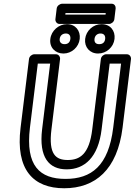

<svg xmlns="http://www.w3.org/2000/svg" viewBox="-20 -969 720 1026"><path d="M140 -287 182 -629H248L205 -278C187 -129 241 -64 336 -64C432 -64 505 -128 523 -278L566 -629H627L585 -287C560 -82 468 -13 330 -13C193 -13 115 -82 140 -287ZM90 -287C62 -62 158 37 323 37C489 37 607 -62 635 -287L680 -654C681 -665 673 -679 658 -679H547C536 -679 521 -669 519 -654L473 -278C457 -144 406 -114 342 -114C279 -114 238 -143 255 -278L301 -654C302 -665 294 -679 279 -679H163C152 -679 137 -669 135 -654ZM329 -891 330 -899H545L544 -891ZM276 -866C275 -855 283 -841 298 -841H563C574 -841 589 -851 591 -866L598 -924C599 -935 592 -949 577 -949H312C301 -949 285 -939 283 -924ZM325 -733C307 -733 297 -744 299 -761C301 -779 314 -790 332 -790C349 -790 358 -779 356 -761C354 -743 343 -733 325 -733ZM319 -683C363 -683 401 -717 406 -761C411 -805 383 -840 338 -840C294 -840 254 -805 249 -761C243 -716 275 -683 319 -683ZM510 -733C492 -733 483 -743 485 -761C487 -779 500 -790 517 -790C535 -790 544 -779 542 -761C540 -743 529 -733 510 -733ZM504 -683C549 -683 587 -717 592 -761C597 -805 569 -840 523 -840C478 -840 440 -805 435 -761C430 -717 460 -683 504 -683Z"/></svg>

Font: Falling Sky
Style: OuObl
Weight: 400
Designer: Paul D. Hunt
Foundry: Adobe Systems Incorporated
Version: Version 1.02